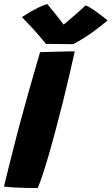

<svg xmlns="http://www.w3.org/2000/svg" viewBox="-36 -914 550 944"><path d="M149.5 10.5Q127 10.5 97.2 10Q67.5 9.5 37.5 8Q7.5 6.5 -16.5 3Q-9 -28 3.2 -77.5Q15.5 -127 30 -184Q44.5 -241 58.5 -294.5Q80.5 -377 106.5 -468.8Q132.5 -560.5 161 -657.5Q170.5 -658 191.8 -658.5Q213 -659 239 -659.8Q265 -660.5 290 -661Q315 -661.5 331.5 -661.5Q320.5 -610 305.2 -545.2Q290 -480.5 272.8 -411Q255.5 -341.5 238 -276Q223.5 -221 207.5 -165.2Q191.5 -109.5 176.5 -63.2Q161.5 -17 149.5 10.5ZM385 -887.5Q403 -880.5 426.8 -864Q450.5 -847.5 469.8 -832.5Q489 -817.5 493 -813.5Q429 -760.5 385.5 -733Q342 -705.5 325 -697Q313 -697 287.5 -697.2Q262 -697.5 234.5 -697.8Q207 -698 189.5 -698.5Q161.5 -733.5 132.8 -765.2Q104 -797 71.5 -830Q84.5 -838.5 106.2 -851.5Q128 -864.5 152.2 -876.5Q176.5 -888.5 196.5 -894Q222.5 -863 244.8 -834.8Q267 -806.5 277 -793Q286.5 -801 305 -816.5Q323.5 -832 345 -851Q366.5 -870 385 -887.5Z"/></svg>

Font: Grandstander ExtraBold
Style: Italic
Weight: 800
Italic angle: -15°
Designer: Tyler Finck
Foundry: Etcetera Type Co
Version: Version 1.200; ttfautohint (v1.8.3)